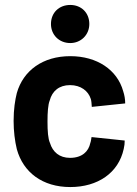

<svg xmlns="http://www.w3.org/2000/svg" viewBox="-20 -748 552 776"><path d="M264 8C375 8 459 -49 480 -146C483 -159 484 -168 484 -180L350 -194C348 -184 348 -178 345 -170C338 -136 312 -110 263 -110C220 -110 193 -134 182 -170C174 -188 172 -218 172 -257C172 -293 174 -325 181 -342C191 -380 219 -404 263 -404C307 -404 337 -380 347 -348C350 -339 350 -327 351 -316L486 -330C486 -347 483 -364 478 -379C454 -466 372 -521 264 -521C153 -521 74 -463 48 -372C41 -344 35 -307 35 -259C35 -218 40 -178 48 -145C74 -51 152 8 264 8ZM186 -651C186 -607 219 -574 264 -574C307 -574 341 -607 341 -651C341 -697 308 -728 264 -728C219 -728 186 -697 186 -651Z"/></svg>

Font: Vanilla Cream ExtraBold
Style: Regular
Weight: 800
Designer: Jeremy Tribby, Jinavaṁso
Foundry: Tribby Type
Version: Version 1.422;Glyphs 3.1.2 (3151)